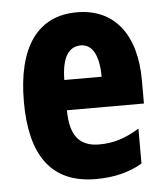

<svg xmlns="http://www.w3.org/2000/svg" viewBox="-46 -600 560 651"><g transform="rotate(-5 234.5 -274.5)"><path d="M239 -559C104 -559 34 -456 34 -272C34 -94 100 10 255 10C315 10 367 -2 413 -29V-148C364 -118 324 -106 276 -106C209 -106 177 -145 177 -231H439V-310C439 -466 367 -559 239 -559ZM243 -446C281 -446 304 -408 304 -334H177C178 -415 204 -446 243 -446Z"/></g></svg>

Font: Noto Sans Devanagari ExtraCondensed ExtraBold
Style: Regular
Weight: 800
Width: 2
Designer: Jelle Bosma - Monotype Design Team
Foundry: Monotype Imaging Inc.
Version: Version 2.004